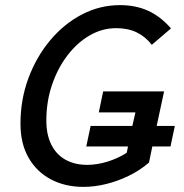

<svg xmlns="http://www.w3.org/2000/svg" viewBox="-20 -720 720 750"><path d="M60 -237Q60 -331 91 -414.5Q122 -498 176 -562.5Q230 -627 300 -663.5Q370 -700 449 -700Q510 -700 558.5 -678Q607 -656 648 -609L573 -545Q548 -577 514 -593.5Q480 -610 434 -610Q379 -610 330 -581.5Q281 -553 243 -503Q205 -453 183 -388Q161 -323 161 -249Q161 -194 180.5 -155Q200 -116 236 -96Q272 -76 321 -76Q359 -76 399.5 -88.5Q440 -101 475 -123L480 -148H317L334 -228H497L509 -281H366L383 -363H621L592 -228H663L646 -148H575L562 -85Q526 -54 482.5 -33Q439 -12 394 -1Q349 10 306 10Q234 10 178.5 -19.5Q123 -49 91.5 -104Q60 -159 60 -237Z"/></svg>

Font: Radio Canada
Style: Italic
Weight: 400
Italic angle: -12°
Designer: Charles Daoud, Etienne Aubert Bonn, Alexandre Saumier Demers, Jacques Le Bailly
Foundry: Radio-Canada
Version: Version 2.104;gftools[0.9.28.dev5+ged2979d]